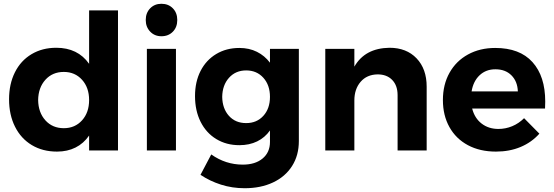

<svg xmlns="http://www.w3.org/2000/svg" viewBox="-20 -797 2934 1017"><path d="M605 -742V0H452V-79Q423 -37 380 -15.5Q337 6 282 6Q206 6 148.5 -28.5Q91 -63 59.5 -126Q28 -189 28 -271Q28 -352 59 -414Q90 -476 147 -510Q204 -544 278 -544Q392 -544 452 -459V-742ZM318 -416Q258 -416 220.5 -374.5Q183 -333 182 -267Q183 -201 220.5 -159.5Q258 -118 318 -118Q377 -118 414.5 -159.5Q452 -201 452 -267Q452 -333 414.5 -374.5Q377 -416 318 -416Z M758 -538H912V0H758ZM835 -605Q799 -605 775.5 -629.5Q752 -654 752 -691Q752 -729 775.5 -753Q799 -777 835 -777Q872 -777 895.5 -753Q919 -729 919 -691Q919 -653 895.5 -629Q872 -605 835 -605Z M1563 -538V-50Q1563 26 1527 82.5Q1491 139 1426 169.5Q1361 200 1276 200Q1210 200 1150.5 181Q1091 162 1042 129L1099 21Q1175 75 1266 75Q1332 75 1371 42.5Q1410 10 1410 -45V-106Q1383 -68 1342 -48Q1301 -28 1248 -28Q1179 -28 1125.5 -60.5Q1072 -93 1042.5 -152Q1013 -211 1013 -288Q1013 -364 1042.5 -421.5Q1072 -479 1125.5 -511Q1179 -543 1248 -543Q1300 -543 1341 -522.5Q1382 -502 1410 -465V-538ZM1157 -284Q1158 -222 1192.5 -183.5Q1227 -145 1284 -145Q1340 -145 1375 -183.5Q1410 -222 1410 -284Q1410 -346 1375 -385Q1340 -424 1284 -424Q1228 -424 1193 -385Q1158 -346 1157 -284Z M2240 -338V0H2086V-293Q2086 -344 2057.5 -373.5Q2029 -403 1980 -403Q1923 -402 1890 -363.5Q1857 -325 1857 -265V0H1703V-538H1857V-444Q1913 -542 2043 -544Q2133 -544 2186.5 -488Q2240 -432 2240 -338Z M2868 -259Q2868 -235 2867 -222H2481Q2494 -171 2531 -142.5Q2568 -114 2620 -114Q2658 -114 2693 -128.5Q2728 -143 2756 -171L2837 -89Q2796 -43 2737.5 -18.5Q2679 6 2607 6Q2522 6 2458.5 -28Q2395 -62 2360.5 -124Q2326 -186 2326 -267Q2326 -349 2361 -411.5Q2396 -474 2459 -508.5Q2522 -543 2603 -543Q2733 -543 2800.5 -468Q2868 -393 2868 -259ZM2723 -313Q2721 -366 2689 -398Q2657 -430 2604 -430Q2554 -430 2520.5 -398.5Q2487 -367 2478 -313Z"/></svg>

Font: Argentum Sans SemiBold
Style: Regular
Weight: 600
Designer: Julieta Ulanovsky (Modified by Cristiano Sobral)
Foundry: Julieta Ulanovsky
Version: Version 5.001;November 22, 2018;FontCreator 11.5.0.2425 64-b